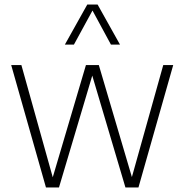

<svg xmlns="http://www.w3.org/2000/svg" viewBox="-20 -828 814 848"><path d="M701 -540.5H745L591.5 0H534L387.5 -494L240.5 0H183L29.5 -540.5H74.5L213 -45L359.5 -540.5H416.5L562.5 -46ZM510 -631H470L388.5 -781.5L306.5 -631H266.5L365.5 -808H411Z"/></svg>

Font: Encode Sans Semi Condensed ExLight
Style: Regular
Weight: 275
Width: 4
Designer: Multiple Designers
Foundry: Impallari Type
Version: Version 2.000